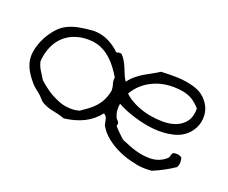

<svg xmlns="http://www.w3.org/2000/svg" viewBox="-86 -735 1223 1028"><g transform="rotate(30 525.0 -221.0)"><path d="M1007.8 -60.5Q960.9 -14.6 900.4 24.4Q859.4 37.1 811.5 37.1Q809.6 37.1 807.6 36.1Q757.8 36.1 710.9 24.9Q664.1 13.7 624.5 -7.8Q585 -29.3 560.5 -60.5Q553.7 -77.1 547.4 -92.3Q541 -107.4 524.4 -113.3Q498 -63.5 454.1 -31.7Q410.2 0 351.6 17.6Q316.4 11.7 283.2 11.7Q249 11.7 217.8 1Q205.1 -3.9 193.8 -13.7Q182.6 -23.4 168.9 -31.2Q156.2 -38.1 147.9 -42.5Q139.6 -46.9 132.8 -51.3Q126 -55.7 117.7 -62Q109.4 -68.4 96.7 -80.1Q82 -93.8 68.8 -109.4Q55.7 -125 45.9 -144.5Q36.1 -164.1 32.2 -188.5Q30.3 -201.2 30.3 -214.8Q30.3 -228.5 32.2 -244.1Q37.1 -288.1 57.6 -333Q78.1 -377.9 106.4 -403.3Q136.7 -428.7 174.8 -443.4Q212.9 -458 256.8 -468.8Q274.4 -471.7 292 -471.7Q320.3 -471.7 345.7 -463.9Q385.7 -452.1 417 -429.7Q424.8 -430.7 430.7 -434.6Q434.6 -436.5 441.4 -436.5H446.3Q461.9 -425.8 474.1 -411.1Q486.3 -396.5 496.6 -380.4Q506.8 -364.3 517.1 -347.7Q527.3 -331.1 541 -318.4Q551.8 -341.8 567.9 -360.8Q584 -379.9 602.5 -396Q621.1 -412.1 640.6 -427.2Q660.2 -442.4 677.7 -459Q723.6 -469.7 770.5 -476.6Q797.9 -480.5 825.2 -480.5Q844.7 -480.5 864.3 -478.5Q906.2 -474.6 937 -453.6Q967.8 -432.6 984.4 -401.4Q999 -372.1 999 -336.9V-333Q998 -295.9 975.6 -259.8Q950.2 -220.7 901.9 -200.2Q853.5 -179.7 796.9 -174.8Q773.4 -172.9 750 -172.9Q715.8 -172.9 679.7 -177.7Q620.1 -184.6 573.2 -201.2Q573.2 -182.6 577.6 -164.6Q582 -146.5 592.8 -129.9Q597.7 -122.1 605 -117.7Q612.3 -113.3 616.2 -106.4Q617.2 -103.5 617.2 -100.6V-96.7Q616.2 -94.7 616.2 -93.8Q616.2 -89.8 619.1 -86.9Q621.1 -85 630.4 -78.1Q639.6 -71.3 650.9 -63.5Q662.1 -55.7 672.9 -48.8Q683.6 -42 687.5 -41Q695.3 -39.1 709 -36.6Q722.7 -34.2 733.4 -31.2Q771.5 -23.4 806.6 -23.4Q831.1 -23.4 853.5 -27.3Q909.2 -36.1 942.4 -80.1Q946.3 -88.9 946.8 -100.6Q947.3 -112.3 955.1 -116.2Q967.8 -121.1 978.5 -121.1Q990.2 -121.1 1001 -116.2Q1007.8 -103.5 1009.8 -90.8Q1010.7 -86.9 1010.7 -82Q1010.7 -72.3 1007.8 -60.5ZM942.4 -383.8Q919.9 -403.3 890.6 -416Q863.3 -426.8 830.1 -426.8H825.2Q734.4 -423.8 671.4 -381.3Q608.4 -338.9 583 -269.5Q610.4 -251 649.9 -239.7Q689.5 -228.5 732.4 -226.6H750Q784.2 -226.6 817.4 -232.4Q858.4 -239.3 889.2 -257.8Q919.9 -276.4 935.5 -307.6Q945.3 -327.1 945.3 -353.5Q945.3 -367.2 942.4 -383.8ZM499 -240.2Q495.1 -259.8 487.3 -273.4Q479.5 -287.1 478.5 -308.6Q460.9 -329.1 439.5 -349.6Q418 -370.1 393.1 -385.7Q368.2 -401.4 339.8 -410.2Q316.4 -417 292 -417H280.3Q231.4 -413.1 194.3 -395Q157.2 -377 132.3 -347.2Q107.4 -317.4 96.7 -276.4Q88.9 -247.1 88.9 -214.8Q88.9 -200.2 90.8 -184.6Q101.6 -159.2 118.7 -141.1Q135.7 -123 152.3 -103.5Q176.8 -87.9 207.5 -73.2Q238.3 -58.6 271.5 -50.8Q298.8 -43 328.1 -43Q333 -43 337.9 -43.9Q372.1 -44.9 404.3 -60.5Q422.9 -78.1 440.4 -96.7Q458 -115.2 471.2 -136.7Q484.4 -158.2 491.7 -183.6Q499 -209 499 -240.2Z"/></g></svg>

Font: Crafty Girls
Style: Regular
Weight: 400
Designer: Crystal Kluge
Foundry: Font Diner, Inc DBA Tart Workshop
Version: Version 1.000